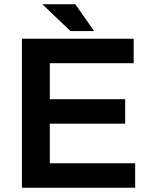

<svg xmlns="http://www.w3.org/2000/svg" viewBox="-20 -882 695 902"><path d="M83 0V-700H608V-585H214V-416H568V-301H214V-115H615V0ZM422 -736H311L179 -862H334Z"/></svg>

Font: REM Medium
Style: Regular
Weight: 500
Designer: Octavio Pardo
Foundry: Ashler Design
Version: Version 1.005;gftools[0.9.28]